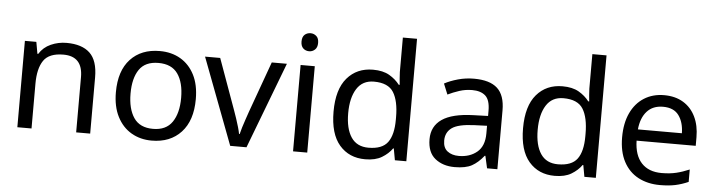

<svg xmlns="http://www.w3.org/2000/svg" viewBox="-47 -969 4418 1187"><g transform="rotate(5 2162.0 -375.0)"><path d="M343 -546Q439 -546 488 -499.5Q537 -453 537 -349V0H450V-343Q450 -472 330 -472Q241 -472 207 -422Q173 -372 173 -278V0H85V-536H156L169 -463H174Q200 -505 246 -525.5Q292 -546 343 -546Z M1169 -269Q1169 -136 1101.5 -63Q1034 10 919 10Q848 10 792.5 -22.5Q737 -55 705 -117.5Q673 -180 673 -269Q673 -402 740 -474Q807 -546 922 -546Q995 -546 1050.5 -513.5Q1106 -481 1137.5 -419.5Q1169 -358 1169 -269ZM764 -269Q764 -174 801.5 -118.5Q839 -63 921 -63Q1002 -63 1040 -118.5Q1078 -174 1078 -269Q1078 -364 1040 -418Q1002 -472 920 -472Q838 -472 801 -418Q764 -364 764 -269Z M1406 0 1203 -536H1297L1411 -220Q1419 -198 1428 -171Q1437 -144 1444 -119.5Q1451 -95 1454 -78H1458Q1462 -95 1469.5 -120Q1477 -145 1486.5 -172Q1496 -199 1503 -220L1617 -536H1711L1507 0Z M1841 -737Q1861 -737 1876.5 -723.5Q1892 -710 1892 -681Q1892 -653 1876.5 -639Q1861 -625 1841 -625Q1819 -625 1804 -639Q1789 -653 1789 -681Q1789 -710 1804 -723.5Q1819 -737 1841 -737ZM1884 -536V0H1796V-536Z M2244 10Q2144 10 2084 -59.5Q2024 -129 2024 -267Q2024 -405 2084.5 -475.5Q2145 -546 2245 -546Q2307 -546 2346.5 -523Q2386 -500 2411 -467H2417Q2416 -480 2413.5 -505.5Q2411 -531 2411 -546V-760H2499V0H2428L2415 -72H2411Q2387 -38 2347 -14Q2307 10 2244 10ZM2258 -63Q2343 -63 2377.5 -109.5Q2412 -156 2412 -250V-266Q2412 -366 2379 -419.5Q2346 -473 2257 -473Q2186 -473 2150.5 -416.5Q2115 -360 2115 -265Q2115 -169 2150.5 -116Q2186 -63 2258 -63Z M2872 -545Q2970 -545 3017 -502Q3064 -459 3064 -365V0H3000L2983 -76H2979Q2944 -32 2905.5 -11Q2867 10 2799 10Q2726 10 2678 -28.5Q2630 -67 2630 -149Q2630 -229 2693 -272.5Q2756 -316 2887 -320L2978 -323V-355Q2978 -422 2949 -448Q2920 -474 2867 -474Q2825 -474 2787 -461.5Q2749 -449 2716 -433L2689 -499Q2724 -518 2772 -531.5Q2820 -545 2872 -545ZM2898 -259Q2798 -255 2759.5 -227Q2721 -199 2721 -148Q2721 -103 2748.5 -82Q2776 -61 2819 -61Q2887 -61 2932 -98.5Q2977 -136 2977 -214V-262Z M3420 10Q3320 10 3260 -59.5Q3200 -129 3200 -267Q3200 -405 3260.5 -475.5Q3321 -546 3421 -546Q3483 -546 3522.5 -523Q3562 -500 3587 -467H3593Q3592 -480 3589.5 -505.5Q3587 -531 3587 -546V-760H3675V0H3604L3591 -72H3587Q3563 -38 3523 -14Q3483 10 3420 10ZM3434 -63Q3519 -63 3553.5 -109.5Q3588 -156 3588 -250V-266Q3588 -366 3555 -419.5Q3522 -473 3433 -473Q3362 -473 3326.5 -416.5Q3291 -360 3291 -265Q3291 -169 3326.5 -116Q3362 -63 3434 -63Z M4052 -546Q4121 -546 4170.5 -516Q4220 -486 4246.5 -431.5Q4273 -377 4273 -304V-251H3906Q3908 -160 3952.5 -112.5Q3997 -65 4077 -65Q4128 -65 4167.5 -74.5Q4207 -84 4249 -102V-25Q4208 -7 4168 1.5Q4128 10 4073 10Q3997 10 3938.5 -21Q3880 -52 3847.5 -113.5Q3815 -175 3815 -264Q3815 -352 3844.5 -415Q3874 -478 3927.5 -512Q3981 -546 4052 -546ZM4051 -474Q3988 -474 3951.5 -433.5Q3915 -393 3908 -321H4181Q4180 -389 4149 -431.5Q4118 -474 4051 -474Z"/></g></svg>

Font: Noto Sans Indic Siyaq Numbers
Style: Regular
Weight: 400
Designer: Monotype Design Team
Foundry: Monotype Imaging Inc.
Version: Version 2.002; ttfautohint (v1.8.4.7-5d5b)